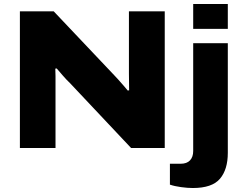

<svg xmlns="http://www.w3.org/2000/svg" viewBox="-20 -744 1227 965"><path d="M951 -599V-724H1125V-599ZM80 0V-687H250L553 -367Q561 -359 574 -344.5Q587 -330 600 -315Q613 -300 622 -289L629 -290Q629 -309 628.5 -333Q628 -357 628 -375V-687H808V0H639L333 -325Q314 -343 295.5 -364.5Q277 -386 265 -400L258 -399Q259 -384 259 -361.5Q259 -339 259 -317V0ZM949 201Q923 201 890 196.5Q857 192 834 184V79H888Q919 79 935 62Q951 45 951 15V-527H1125V24Q1125 108 1085.5 154.5Q1046 201 949 201Z"/></svg>

Font: Archivo SemiExpanded ExtraBold
Style: Regular
Weight: 800
Width: 6
Designer: Hector Gatti
Foundry: Omnibus-Type
Version: Version 2.001; ttfautohint (v1.8.3)